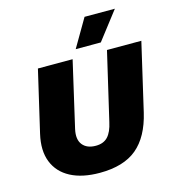

<svg xmlns="http://www.w3.org/2000/svg" viewBox="-126 -984 1009 1101"><g transform="rotate(-15 378.0 -433.5)"><path d="M331 10Q227 10 158 -26.5Q89 -63 62 -131.5Q35 -200 57 -295L142 -660H348L258 -269Q245 -210 270.5 -178Q296 -146 349 -146Q395 -146 420.5 -173.5Q446 -201 458 -257L552 -660H756L663 -259Q631 -122 552 -56Q473 10 331 10ZM477 -877H657L529 -711H380Z"/></g></svg>

Font: Work Sans ExtraBold
Style: Italic
Weight: 800
Italic angle: -13°
Designer: Wei Huang
Foundry: Wei Huang
Version: Version 2.012; ttfautohint (v1.8.3)